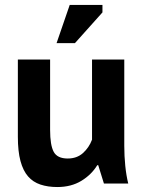

<svg xmlns="http://www.w3.org/2000/svg" viewBox="-20 -740 578 774"><path d="M182 -500V-216Q182 -155 196.5 -128Q211 -101 253 -101Q290 -101 314.5 -123Q339 -145 351 -177V-500H481V-152Q481 -111 485 -71.5Q489 -32 497 0H399L376 -74H372Q349 -36 308 -11Q267 14 211 14Q173 14 143 4Q113 -6 93 -29Q73 -52 62.5 -91Q52 -130 52 -189V-500ZM261 -720H393V-690L282 -566H208Z"/></svg>

Font: PTSans
Style: Bold
Weight: 700
Designer: A.Korolkova, O.Umpeleva, V.Yefimov
Foundry: ParaType Ltd
Version: Version 2.003W OFL